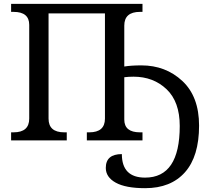

<svg xmlns="http://www.w3.org/2000/svg" viewBox="-20 -734 1094 1004"><path d="M38.1 -713.9H725.1V-671.9H711.9Q629.9 -671.9 629.9 -600.1V-386.2Q666 -392.1 719.2 -392.1Q846.2 -392.1 933.6 -310.5Q1021 -229 1021 -77.1Q1021 83.5 947.3 166.7Q873.5 250 738.8 250Q637.2 250 585.2 221.2Q533.2 192.4 533.2 144Q533.2 71.8 617.2 71.8Q617.2 194.8 738.8 194.8Q919.9 194.8 919.9 -75.2Q919.9 -202.1 850.8 -267.6Q781.7 -333 678.2 -333Q652.8 -333 629.9 -330.1V-108.9Q629.9 -42 711.9 -42H725.1V0H434.1V-42H446.8Q528.8 -42 528.8 -113.8V-664.1H233.9V-113.8Q233.9 -42 315.9 -42H329.1V0H38.1V-42H50.8Q132.8 -42 132.8 -113.8V-604Q132.8 -671.9 50.8 -671.9H38.1Z"/></svg>

Font: Droid Serif
Style: Regular
Weight: 400
Designer: Monotype Design team
Foundry: Monotype Imaging Inc.
Version: Version 1.03